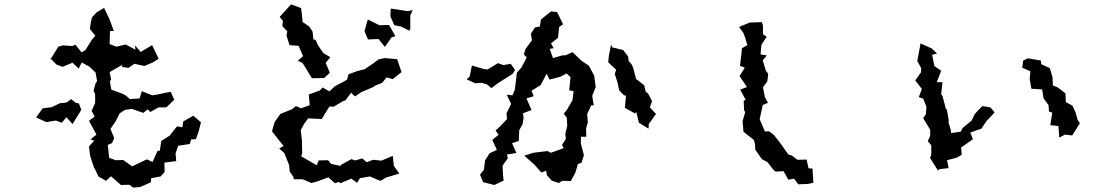

<svg xmlns="http://www.w3.org/2000/svg" viewBox="-20 -818 5040 876"><path d="M388 -514 416 -487 423 -448 416 -438 407 -404 414 -388V-348L398 -312L412 -286L386 -267L420 -204L393 -182L410 -176L386 -150L391 -108L409 -53L414 -45L429 -13L464 7L486 -14L532 26L570 25L588 38L620 35L668 14L670 -5L713 -13L731 -33L730 -76L784 -83L781 -118L793 -153L846 -161L852 -182L874 -183L886 -217L897 -260L862 -290L816 -264L812 -237L788 -242L756 -202L760 -203L716 -175L709 -130H699L676 -79L650 -91L583 -59L542 -88L508 -87L478 -98L472 -157L491 -165L501 -188L484 -230L506 -262L526 -301L551 -317L582 -321L634 -303L654 -319L666 -307L703 -328H739L775 -363L759 -399L736 -395L705 -388L675 -383L627 -402L617 -369L572 -366L557 -380L540 -390L488 -409L481 -446L487 -456L480 -489L539 -523L535 -513L566 -508L593 -527L639 -517L677 -533L704 -550L702 -554L674 -612L622 -581L596 -611L598 -591L554 -615L511 -605L480 -617L482 -676L499 -677L481 -727L455 -782L420 -761L400 -739L395 -719L390 -686L415 -655L400 -638L370 -590L352 -579L324 -614L310 -608L267 -611L246 -605L214 -553H209L237 -524L265 -513L311 -532L339 -505L353 -533ZM145 -282 191 -261 235 -268 262 -258 283 -283 311 -252 351 -317 340 -346 325 -349 305 -366 283 -350 253 -347 216 -329 175 -324 148 -287Z M1810 -697 1847 -678 1852 -687V-748L1863 -772L1841 -767L1763 -779L1761 -744L1779 -703ZM1221 -219 1252 -179 1274 -152 1254 -140 1277 -120 1299 -65 1302 -35 1319 -10 1320 0H1361L1401 17L1427 10L1478 -9L1508 18L1526 12L1533 18L1583 -3L1609 16L1622 -5L1668 -13L1700 1L1717 7L1741 -8L1802 -26L1777 -61L1772 -107L1720 -85L1683 -89L1653 -78L1633 -95L1600 -86L1583 -92L1536 -66L1534 -61L1491 -70L1477 -87L1434 -86L1425 -64L1354 -105L1359 -119L1358 -149V-173L1352 -224L1367 -252L1386 -278L1448 -275L1468 -308L1483 -332L1502 -331L1544 -356L1556 -360L1582 -395L1600 -378L1629 -398L1679 -419L1695 -429L1724 -440L1744 -465L1772 -457L1812 -489L1792 -548L1735 -553L1707 -547L1682 -528L1643 -502L1619 -496L1608 -493L1570 -479L1563 -454L1543 -443L1507 -424L1483 -401L1452 -419L1439 -405L1389 -387L1393 -338L1354 -324L1330 -334L1313 -320L1259 -298L1233 -261ZM1256 -741 1271 -722 1268 -699 1291 -675 1287 -656 1301 -612 1342 -609 1363 -562 1339 -541 1360 -531 1377 -504 1403 -461 1459 -462 1485 -486 1466 -531 1487 -557 1455 -576 1430 -613 1420 -636 1410 -638 1406 -674 1391 -697 1360 -718V-727L1354 -781L1308 -798ZM1643 -676 1659 -638 1707 -640 1736 -604 1766 -647 1784 -653 1755 -704 1711 -703 1658 -729Z M2768 -615 2758 -564 2755 -534 2791 -500 2785 -480 2797 -443 2805 -406 2826 -384 2836 -381 2831 -326 2878 -300 2883 -308 2895 -258 2939 -231 2940 -252 2973 -298 2945 -328 2955 -357 2937 -391 2926 -400 2919 -429 2882 -458 2869 -508 2862 -524 2848 -540 2846 -560 2823 -590 2773 -602ZM2109 -456 2148 -438 2178 -440 2202 -433 2222 -416 2251 -438 2319 -481 2330 -499 2310 -527 2277 -521 2252 -530 2205 -501 2188 -503 2133 -519 2123 -469ZM2170 -21 2184 13 2235 26 2278 6 2275 -18 2273 -62 2297 -96 2293 -113 2336 -120 2316 -165 2347 -175 2349 -224 2364 -251 2369 -280 2366 -301 2405 -316 2382 -369 2415 -379 2405 -404 2447 -430 2474 -482 2487 -455 2537 -468 2565 -483 2583 -466 2577 -406 2597 -402 2592 -361 2566 -316 2552 -299 2566 -281 2568 -245 2559 -206 2562 -185 2544 -156 2552 -142 2493 -121 2478 -129 2414 -121 2372 -108 2418 -67 2450 -31 2472 -39 2475 -19 2497 6 2530 17 2545 7 2584 8 2605 -30 2617 -70 2633 -75 2644 -110 2630 -164 2631 -194H2655L2654 -231L2662 -261L2659 -298L2678 -338L2689 -337L2682 -381L2698 -421L2696 -435L2691 -473L2667 -518L2633 -541L2592 -580L2561 -566L2544 -565L2503 -553L2488 -595L2506 -598L2494 -620L2526 -646L2531 -695L2549 -707L2522 -763L2494 -766L2448 -729L2443 -697L2421 -693L2402 -664L2407 -634L2378 -595L2370 -570L2383 -556L2359 -510L2338 -486L2336 -467L2329 -409L2318 -383L2292 -386L2312 -344L2291 -301L2293 -274L2258 -238L2241 -223L2255 -203L2226 -180L2247 -134L2214 -119L2193 -86L2188 -44Z M3622 23 3667 21 3691 16 3687 -49 3669 -50 3660 -90 3618 -89 3592 -109 3577 -113 3550 -151 3534 -173 3510 -203 3489 -219 3470 -218 3446 -274 3460 -339 3484 -349 3470 -374 3461 -420 3481 -447 3485 -481 3474 -496 3460 -543 3479 -565 3450 -570 3454 -614 3478 -650 3461 -662V-701L3456 -717L3400 -715L3352 -695L3372 -667L3379 -648L3390 -612L3365 -598L3363 -573L3356 -518L3378 -509L3354 -471L3388 -421L3357 -409L3382 -363L3373 -358L3375 -315L3380 -306L3368 -265L3372 -217L3420 -179L3425 -157L3426 -135L3456 -92L3482 -78L3508 -44L3519 -35L3555 -37L3577 2L3603 -3Z M4813 -190 4839 -204 4872 -200 4907 -256 4897 -270 4887 -306 4873 -336 4843 -352 4841 -392 4806 -419 4784 -428 4782 -466 4770 -507 4731 -525 4729 -542 4669 -552 4648 -541 4644 -509 4681 -493 4678 -457 4686 -413 4735 -410 4741 -370 4764 -338 4766 -309 4781 -304 4772 -247 4809 -243ZM4156 -451 4186 -412 4172 -375 4192 -368 4207 -331 4204 -296 4192 -279 4224 -226V-199L4213 -174L4229 -155V-111L4223 -98L4260 -39L4265 -46L4308 -51L4301 -87L4346 -99L4368 -112L4365 -145L4419 -183L4407 -213L4451 -229H4456L4482 -267L4518 -305L4499 -328L4462 -334L4443 -315L4427 -297L4413 -268L4372 -234L4363 -217L4319 -211L4318 -225L4307 -261L4309 -267L4300 -318L4295 -323L4280 -381L4274 -387L4280 -443H4254L4274 -495L4243 -517L4233 -568L4255 -574L4231 -597L4180 -620L4169 -560L4165 -540L4183 -507L4182 -488Z"/></svg>

Font: チョークS
Style: Regular
Weight: 400
Designer: [Stick] Fontworks Inc.
Foundry: [Stick] Fontworks Inc.
Version: Version 1.200;FEAKit 1.0